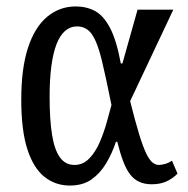

<svg xmlns="http://www.w3.org/2000/svg" viewBox="-20 -566 584 596"><path d="M197 10Q152 10 118 -17Q84 -44 65 -102.5Q46 -161 46 -257Q46 -354 67 -418Q88 -482 126.5 -514Q165 -546 215 -546Q249 -546 275.5 -531.5Q302 -517 322 -478.5Q342 -440 355 -369H360L407 -536H518L384 -252Q400 -188 412 -149Q424 -110 434 -89.5Q444 -69 453.5 -61.5Q463 -54 473 -54Q481 -54 492 -57Q503 -60 514 -67L531 -27Q515 -11 496 -2.5Q477 6 451 6Q429 6 412.5 -1.5Q396 -9 384 -24.5Q372 -40 362.5 -65Q353 -90 344 -126H340Q328 -90 309.5 -59Q291 -28 264 -9Q237 10 197 10ZM211 -54Q238 -54 257.5 -74.5Q277 -95 290 -125.5Q303 -156 311.5 -187Q320 -218 326 -240Q309 -325 296 -379Q283 -433 266 -458.5Q249 -484 219 -484Q198 -484 182 -470Q166 -456 155.5 -429Q145 -402 139.5 -361Q134 -320 134 -266Q134 -195 141.5 -148Q149 -101 166 -77.5Q183 -54 211 -54Z"/></svg>

Font: Noto Serif ExtraCondensed
Style: Regular
Weight: 400
Width: 2
Designer: Monotype Design Team
Foundry: Monotype Imaging Inc.
Version: Version 2.013